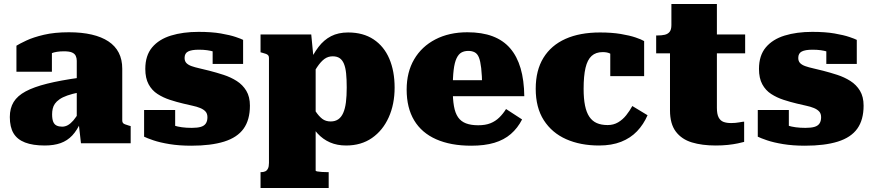

<svg xmlns="http://www.w3.org/2000/svg" viewBox="-20 -715 4354 958"><path d="M375 -327V-254Q340 -247 316 -238.5Q292 -230 277 -219.5Q262 -209 254 -197.5Q246 -186 243 -172.5Q240 -159 240 -145Q240 -121 245.5 -107.5Q251 -94 262.5 -88.5Q274 -83 290 -83Q305 -83 318.5 -90.5Q332 -98 346 -114Q360 -130 375 -157L385 -110Q365 -65 340.5 -39Q316 -13 282.5 -1Q249 11 203 11Q144 11 105 -4Q66 -19 47.5 -50Q29 -81 29 -131Q29 -175 48 -206Q67 -237 108 -259Q149 -281 215 -297.5Q281 -314 375 -327ZM384 0 372 -106 363 -101V-412Q363 -425 358 -436Q353 -447 339.5 -453Q326 -459 299 -459Q261 -459 236 -449Q211 -439 203 -427Q192 -431 188.5 -438.5Q185 -446 190 -454.5Q195 -463 207 -468.5Q219 -474 239 -473V-357H62V-487Q78 -497 112 -513Q146 -529 199 -541.5Q252 -554 324 -554Q388 -554 437.5 -542.5Q487 -531 521 -508.5Q555 -486 572.5 -452Q590 -418 590 -372V-114Q590 -106 593.5 -101.5Q597 -97 604.5 -94.5Q612 -92 624 -88L632 -86V0Z M1015 -130Q1015 -148 1005.5 -158.5Q996 -169 979 -176Q962 -183 940.5 -187.5Q919 -192 895 -198Q861 -206 827.5 -217Q794 -228 766 -246Q738 -264 721.5 -294.5Q705 -325 705 -371Q705 -438 739 -478.5Q773 -519 833 -537.5Q893 -556 971 -556Q1036 -556 1082 -548Q1128 -540 1156 -530.5Q1184 -521 1193 -516V-396H1041V-488Q1059 -490 1068 -485.5Q1077 -481 1078.5 -474Q1080 -467 1078 -459.5Q1076 -452 1073 -447Q1061 -453 1046 -457.5Q1031 -462 1013 -464.5Q995 -467 972 -467Q936 -467 918.5 -458Q901 -449 901 -426Q901 -410 910 -400.5Q919 -391 936 -385Q953 -379 975.5 -374Q998 -369 1025 -362Q1060 -353 1095.5 -341.5Q1131 -330 1161 -311Q1191 -292 1209 -262Q1227 -232 1227 -188Q1227 -117 1195.5 -73Q1164 -29 1098.5 -8.5Q1033 12 934 12Q874 12 825.5 4Q777 -4 745 -15Q713 -26 699 -33V-166H854V-45Q833 -51 821 -62Q809 -73 805 -83.5Q801 -94 805 -99.5Q809 -105 820 -99Q832 -94 849 -88.5Q866 -83 888 -80Q910 -77 937 -77Q965 -77 982 -82Q999 -87 1007 -99Q1015 -111 1015 -130Z M1620 223H1280V144H1282Q1295 144 1303.5 140Q1312 136 1317 126Q1322 116 1322 98V-426Q1322 -434 1318.5 -438.5Q1315 -443 1307.5 -446Q1300 -449 1288 -452L1280 -454V-543H1533L1548 -387L1555 -388V136Q1555 139 1563.5 140.5Q1572 142 1586 143Q1600 144 1616 144H1620ZM1707 11Q1662 11 1626.5 -4.5Q1591 -20 1564 -49.5Q1537 -79 1519 -121V-215Q1539 -183 1555 -159Q1571 -135 1588 -122Q1605 -109 1630 -109Q1652 -109 1667.5 -119.5Q1683 -130 1692.5 -151.5Q1702 -173 1706 -204.5Q1710 -236 1710 -278Q1710 -319 1707 -348.5Q1704 -378 1696 -397Q1688 -416 1674.5 -425Q1661 -434 1640 -434Q1617 -434 1599 -421Q1581 -408 1562.5 -380.5Q1544 -353 1519 -310V-394Q1542 -445 1569 -480.5Q1596 -516 1632 -534.5Q1668 -553 1717 -553Q1792 -553 1844 -518.5Q1896 -484 1922.5 -422Q1949 -360 1949 -278Q1949 -195 1919.5 -129.5Q1890 -64 1836 -26.5Q1782 11 1707 11Z M2239 -269Q2239 -220 2245 -185.5Q2251 -151 2265.5 -130Q2280 -109 2305 -99.5Q2330 -90 2366 -90Q2402 -90 2427 -100Q2452 -110 2471 -128.5Q2490 -147 2505 -171L2585 -119Q2563 -76 2529 -46.5Q2495 -17 2446.5 -2.5Q2398 12 2331 12Q2229 12 2156.5 -20Q2084 -52 2046.5 -114.5Q2009 -177 2009 -268Q2009 -355 2046.5 -419Q2084 -483 2152.5 -518.5Q2221 -554 2312 -554Q2385 -554 2438 -534Q2491 -514 2525.5 -474Q2560 -434 2577.5 -374.5Q2595 -315 2596 -235H2183V-315H2404L2386 -283Q2385 -340 2381 -375Q2377 -410 2369.5 -428.5Q2362 -447 2348.5 -454Q2335 -461 2317 -461Q2297 -461 2282.5 -453Q2268 -445 2258 -424Q2248 -403 2243.5 -365.5Q2239 -328 2239 -269Z M3012 -91Q3041 -91 3064 -104.5Q3087 -118 3104.5 -140Q3122 -162 3135 -186L3211 -140Q3191 -94 3158.5 -60Q3126 -26 3079 -7.5Q3032 11 2969 11Q2876 11 2805 -20.5Q2734 -52 2693.5 -115Q2653 -178 2653 -272Q2653 -364 2691.5 -426.5Q2730 -489 2801.5 -521Q2873 -553 2974 -553Q3033 -553 3077.5 -545.5Q3122 -538 3151.5 -528Q3181 -518 3194 -510V-335H3025V-495Q3040 -496 3047 -487Q3054 -478 3056 -466Q3058 -454 3055.5 -443.5Q3053 -433 3049 -431Q3036 -442 3022.5 -448.5Q3009 -455 2987 -455Q2953 -455 2932 -436Q2911 -417 2901.5 -376.5Q2892 -336 2892 -272Q2892 -223 2899 -188.5Q2906 -154 2920.5 -132.5Q2935 -111 2957.5 -101Q2980 -91 3012 -91Z M3254 -449V-538H3260Q3281 -538 3296.5 -541.5Q3312 -545 3321 -556Q3330 -567 3330 -590L3460 -543H3698V-449ZM3557 -177Q3557 -146 3565.5 -129.5Q3574 -113 3589.5 -107Q3605 -101 3628 -101Q3650 -101 3668.5 -104.5Q3687 -108 3693 -108V-7Q3682 -4 3661 0.5Q3640 5 3612 8Q3584 11 3551 11Q3483 11 3432 -4.5Q3381 -20 3352 -58.5Q3323 -97 3323 -164V-522L3330 -531V-695H3557Z M4077 -130Q4077 -148 4067.5 -158.5Q4058 -169 4041 -176Q4024 -183 4002.5 -187.5Q3981 -192 3957 -198Q3923 -206 3889.5 -217Q3856 -228 3828 -246Q3800 -264 3783.5 -294.5Q3767 -325 3767 -371Q3767 -438 3801 -478.5Q3835 -519 3895 -537.5Q3955 -556 4033 -556Q4098 -556 4144 -548Q4190 -540 4218 -530.5Q4246 -521 4255 -516V-396H4103V-488Q4121 -490 4130 -485.5Q4139 -481 4140.5 -474Q4142 -467 4140 -459.5Q4138 -452 4135 -447Q4123 -453 4108 -457.5Q4093 -462 4075 -464.5Q4057 -467 4034 -467Q3998 -467 3980.5 -458Q3963 -449 3963 -426Q3963 -410 3972 -400.5Q3981 -391 3998 -385Q4015 -379 4037.5 -374Q4060 -369 4087 -362Q4122 -353 4157.5 -341.5Q4193 -330 4223 -311Q4253 -292 4271 -262Q4289 -232 4289 -188Q4289 -117 4257.5 -73Q4226 -29 4160.5 -8.5Q4095 12 3996 12Q3936 12 3887.5 4Q3839 -4 3807 -15Q3775 -26 3761 -33V-166H3916V-45Q3895 -51 3883 -62Q3871 -73 3867 -83.5Q3863 -94 3867 -99.5Q3871 -105 3882 -99Q3894 -94 3911 -88.5Q3928 -83 3950 -80Q3972 -77 3999 -77Q4027 -77 4044 -82Q4061 -87 4069 -99Q4077 -111 4077 -130Z"/></svg>

Font: Roboto Serif Black
Style: Regular
Weight: 900
Designer: Greg Gazdowicz
Foundry: Commercial Type
Version: Version 1.008